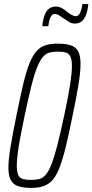

<svg xmlns="http://www.w3.org/2000/svg" viewBox="-20 -909 451 937"><path d="M133 8Q94 8 69.5 0Q45 -8 33 -29.5Q21 -51 21 -91Q21 -131 31.5 -193Q42 -255 60 -344Q78 -433 92.5 -495Q107 -557 122.5 -596.5Q138 -636 157 -658Q176 -680 201 -688Q226 -696 261 -696Q300 -696 325 -688Q350 -680 361.5 -658.5Q373 -637 373 -597Q373 -557 363 -495.5Q353 -434 334 -344Q316 -254 301 -192.5Q286 -131 270.5 -91Q255 -51 236 -30Q217 -9 192 -0.5Q167 8 133 8ZM131 -31Q155 -31 172 -35.5Q189 -40 203 -56Q217 -72 230.5 -105.5Q244 -139 259 -197Q274 -255 293 -344Q313 -436 322 -494.5Q331 -553 331 -586Q331 -619 323 -634Q315 -649 300.5 -653Q286 -657 263 -657Q240 -657 222 -652.5Q204 -648 190 -632Q176 -616 162 -582.5Q148 -549 133.5 -491Q119 -433 100 -344Q87 -282 78.5 -235.5Q70 -189 66 -156Q62 -123 62 -101Q62 -69 69.5 -54Q77 -39 93 -35Q109 -31 131 -31ZM186 -781Q190 -815 198 -836Q206 -857 220 -867Q234 -877 253 -877Q267 -877 280.5 -870Q294 -863 307 -852Q318 -843 329.5 -836.5Q341 -830 351 -830Q362 -830 370 -845Q378 -860 382 -889H411Q408 -857 399.5 -835.5Q391 -814 377.5 -804Q364 -794 345 -794Q330 -794 317.5 -801.5Q305 -809 291 -819Q280 -827 268.5 -834Q257 -841 246 -841Q235 -841 227 -826Q219 -811 216 -781Z"/></svg>

Font: Saira UltraCondensed ExtraLight
Style: Italic
Weight: 250
Width: 1
Italic angle: -12°
Designer: Hector Gatti with collaboration of the Omnibus-Type team
Foundry: Omnibus-Type
Version: Version 1.101